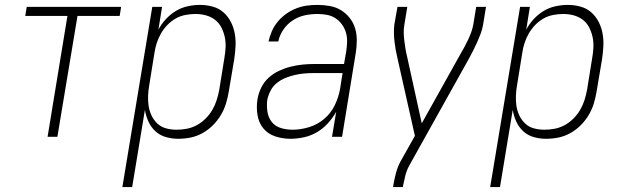

<svg xmlns="http://www.w3.org/2000/svg" viewBox="-20 -558 2540 783"><path d="M174 0 255 -493H83L89 -530H474L468 -493H296L214 0Z M479 205 601 -530H641L626 -437Q638 -460 656.5 -480Q675 -500 697.5 -513.5Q720 -527 745.5 -532.5Q771 -538 796 -538Q822 -538 847.5 -531Q873 -524 891.5 -507.5Q910 -491 921.5 -468.5Q933 -446 937.5 -420.5Q942 -395 940.5 -368Q939 -341 935 -315L913 -185Q909 -160 901.5 -135.5Q894 -111 880.5 -88.5Q867 -66 848 -47Q829 -28 805.5 -15Q782 -2 757 3Q732 8 707 8Q681 8 656.5 1Q632 -6 614 -22.5Q596 -39 585.5 -62Q575 -85 571 -110L519 205ZM700 -29Q721 -29 742 -33Q763 -37 782.5 -47.5Q802 -58 818.5 -74.5Q835 -91 846 -110Q857 -129 863.5 -149.5Q870 -170 874 -191L895 -321Q899 -343 900 -365Q901 -387 896.5 -407.5Q892 -428 882.5 -446.5Q873 -465 856.5 -477.5Q840 -490 819.5 -495.5Q799 -501 777 -501Q757 -501 736 -497Q715 -493 696.5 -482.5Q678 -472 662.5 -456Q647 -440 636.5 -421.5Q626 -403 619.5 -383.5Q613 -364 610 -343L589 -213Q585 -191 584 -169Q583 -147 586 -126.5Q589 -106 598 -87Q607 -68 622 -54Q637 -40 657.5 -34.5Q678 -29 700 -29Z M1164 8Q1132 8 1102 -2Q1072 -12 1053.5 -35Q1035 -58 1030 -89.5Q1025 -121 1030 -153Q1034 -177 1045 -200Q1056 -223 1075 -240.5Q1094 -258 1117.5 -269Q1141 -280 1165 -286Q1189 -292 1213 -294.5Q1237 -297 1261 -297H1383L1392 -349Q1395 -368 1395.5 -388Q1396 -408 1390.5 -426Q1385 -444 1374 -459Q1363 -474 1347.5 -484Q1332 -494 1313 -497.5Q1294 -501 1274 -501Q1249 -501 1223 -495.5Q1197 -490 1174 -475Q1151 -460 1135.5 -437Q1120 -414 1115 -389H1075Q1080 -411 1089 -431.5Q1098 -452 1113 -470Q1128 -488 1147 -501.5Q1166 -515 1187.5 -523.5Q1209 -532 1230.5 -535Q1252 -538 1274 -538Q1300 -538 1325 -533.5Q1350 -529 1370.5 -516.5Q1391 -504 1406 -485Q1421 -466 1428 -443Q1435 -420 1435 -394Q1435 -368 1431 -343L1375 0H1334L1351 -102Q1337 -77 1317 -55Q1297 -33 1272 -18.5Q1247 -4 1219 2Q1191 8 1164 8ZM1173 -29Q1206 -29 1240.5 -39.5Q1275 -50 1302.5 -73.5Q1330 -97 1345.5 -129.5Q1361 -162 1367 -196L1377 -260H1261Q1242 -260 1222.5 -258.5Q1203 -257 1183.5 -252.5Q1164 -248 1145 -240.5Q1126 -233 1109.5 -220Q1093 -207 1083.5 -188.5Q1074 -170 1070 -151Q1067 -127 1070.5 -103Q1074 -79 1088 -61Q1102 -43 1125 -36Q1148 -29 1173 -29Z M1583 205 1584 198Q1588 173 1594.5 148.5Q1601 124 1613 101L1672 -4L1601 -320Q1597 -337 1594 -353.5Q1591 -370 1589 -387Q1587 -404 1586.5 -421.5Q1586 -439 1588 -457L1601 -530H1641L1629 -457Q1626 -440 1626.5 -423.5Q1627 -407 1629 -391Q1631 -375 1633.5 -359.5Q1636 -344 1640 -328L1700 -55L1858 -338Q1866 -352 1874 -366.5Q1882 -381 1889 -396Q1896 -411 1901.5 -426Q1907 -441 1910 -457L1922 -530H1962L1950 -457Q1947 -439 1940.5 -421.5Q1934 -404 1926.5 -387Q1919 -370 1910.5 -353.5Q1902 -337 1893 -320L1648 119Q1638 138 1633 158Q1628 178 1624 198L1623 205Z M1979 205 2101 -530H2141L2126 -437Q2138 -460 2156.5 -480Q2175 -500 2197.5 -513.5Q2220 -527 2245.5 -532.5Q2271 -538 2296 -538Q2322 -538 2347.5 -531Q2373 -524 2391.5 -507.5Q2410 -491 2421.5 -468.5Q2433 -446 2437.5 -420.5Q2442 -395 2440.5 -368Q2439 -341 2435 -315L2413 -185Q2409 -160 2401.5 -135.5Q2394 -111 2380.5 -88.5Q2367 -66 2348 -47Q2329 -28 2305.5 -15Q2282 -2 2257 3Q2232 8 2207 8Q2181 8 2156.5 1Q2132 -6 2114 -22.5Q2096 -39 2085.5 -62Q2075 -85 2071 -110L2019 205ZM2200 -29Q2221 -29 2242 -33Q2263 -37 2282.5 -47.5Q2302 -58 2318.5 -74.5Q2335 -91 2346 -110Q2357 -129 2363.5 -149.5Q2370 -170 2374 -191L2395 -321Q2399 -343 2400 -365Q2401 -387 2396.5 -407.5Q2392 -428 2382.5 -446.5Q2373 -465 2356.5 -477.5Q2340 -490 2319.5 -495.5Q2299 -501 2277 -501Q2257 -501 2236 -497Q2215 -493 2196.5 -482.5Q2178 -472 2162.5 -456Q2147 -440 2136.5 -421.5Q2126 -403 2119.5 -383.5Q2113 -364 2110 -343L2089 -213Q2085 -191 2084 -169Q2083 -147 2086 -126.5Q2089 -106 2098 -87Q2107 -68 2122 -54Q2137 -40 2157.5 -34.5Q2178 -29 2200 -29Z"/></svg>

Font: Iosevka Curly XLtObl
Style: Regular
Weight: 200
Italic angle: -9°
Monospace: yes
Designer: Belleve Invis
Foundry: Belleve Invis
Version: Version 11.1.0; ttfautohint (v1.8.3)